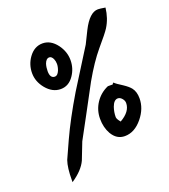

<svg xmlns="http://www.w3.org/2000/svg" viewBox="-169 -900 1060 1205"><g transform="rotate(-20 361.0 -297.5)"><path d="M101 -544Q101 -601 134 -647Q171 -698 226 -698Q280 -698 320 -645Q356 -596 356 -540Q356 -484 325 -439Q291 -389 237 -389Q182 -389 140 -440Q101 -488 101 -544ZM197 -523Q197 -475 229 -475Q247 -475 259 -503Q268 -526 268 -546Q268 -564 261 -580Q251 -601 236 -601Q215 -601 204 -571Q197 -549 197 -523ZM106 185V172Q106 89 122 43Q149 -16 175 -74Q229 -192 318 -341Q399 -470 479 -598Q492 -626 520 -681Q570 -780 626 -780Q640 -780 675 -774Q667 -704 633 -650Q617 -624 551 -547Q493 -478 431 -369Q380 -274 329 -179Q302 -131 251 -35Q237 3 207 78Q181 135 106 185ZM404 -129Q404 -187 435.5 -234.5Q467 -282 520 -305H546L549 -303L560 -315Q574 -301 613 -277Q646 -255 660 -237Q681 -210 681 -166Q681 -98 632 -38Q580 26 514 26Q460 26 429 -27Q404 -71 404 -129ZM500 -106Q500 -93 520 -69Q592 -110 592 -167Q592 -183 579.5 -197.5Q567 -212 552 -212Q526 -212 511 -171Q500 -139 500 -106Z"/></g></svg>

Font: Wortlaut AH
Style: SemiBold
Weight: 600
Designer: Andreas Höfeld
Foundry: Fontgrube AH
Version: Version 2.59